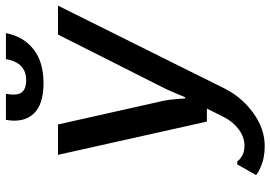

<svg xmlns="http://www.w3.org/2000/svg" viewBox="-156 -764 935 664"><g transform="rotate(-90 312.0 -432.5)"><path d="M356 -750Q282 -750 250 -784.5Q218 -819 229 -880H319Q312 -842 323.5 -826Q335 -810 366 -810Q427 -810 439 -880H529Q517 -819 473 -784.5Q429 -750 356 -750ZM138 15Q96 15 64 0Q48 -6 38 -15L75 -80H85Q92 -71 99 -67Q114 -55 140 -55Q169 -55 195.5 -74.5Q222 -94 238 -125L268 -185H223L108 -700H213L295 -335Q299 -317 301 -288L303 -260H307L319 -288Q321 -293 328.5 -310.5Q336 -328 340 -335L524 -700H624L338 -125Q309 -66 254 -25.5Q199 15 138 15Z"/></g></svg>

Font: Scada
Style: Italic
Weight: 400
Italic angle: -10°
Designer: Jovanny Lemonad
Foundry: Jovanny Lemonad
Version: Version 4.100;PS 004.100;hotconv 1.0.88;makeotf.lib2.5.64775